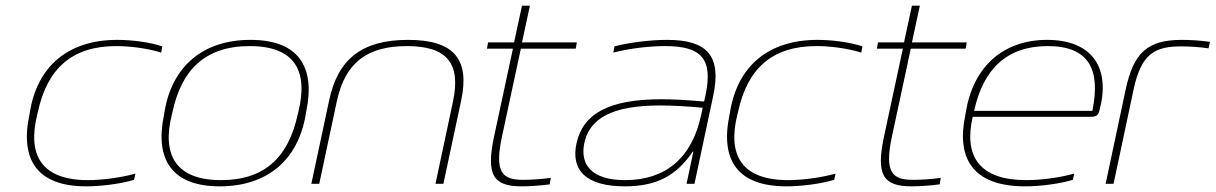

<svg xmlns="http://www.w3.org/2000/svg" viewBox="-20 -650 4299 679"><path d="M86 -256 84 -244C50 -83 113 9 285 9C336 9 403 1 454 -14L459 -36C400 -20 337 -13 291 -13C129 -13 75 -99 112 -246L114 -254C147 -408 235 -487 391 -487C438 -487 498 -480 550 -464L554 -486C509 -501 446 -509 395 -509C221 -509 113 -416 86 -256Z M562 -256 560 -244C527 -87 587 9 757 9C925 9 1034 -84 1061 -244L1063 -256C1096 -412 1037 -509 866 -509C698 -509 589 -416 562 -256ZM588 -246 590 -254C621 -399 702 -487 863 -487C1023 -487 1071 -399 1035 -254L1033 -246C1000 -92 914 -13 762 -13C604 -13 551 -99 588 -246Z M1144 -295 1081 0H1109L1171 -291C1200 -428 1278 -487 1419 -487C1559 -487 1611 -428 1582 -291L1520 0H1548L1611 -295C1642 -441 1585 -509 1423 -509C1261 -509 1175 -442 1144 -295Z M1830 -14C1757 -14 1728 -39 1755 -166L1822 -478H2016L2020 -500H1826L1854 -630H1826L1798 -500H1706L1702 -478H1794L1727 -166C1699 -32 1723 9 1825 9C1847 9 1888 7 1924 2L1928 -21C1894 -16 1853 -14 1830 -14Z M2339 -509C2285 -509 2210 -501 2153 -486L2149 -464C2211 -480 2281 -487 2332 -487C2461 -487 2502 -442 2475 -313L2470 -291C2401 -297 2355 -299 2319 -299C2133 -299 2042 -248 2019 -144C1998 -49 2051 9 2190 9C2301 9 2372 -28 2430 -114H2432L2408 0H2436L2502 -310C2533 -454 2480 -509 2339 -509ZM2046 -142C2064 -233 2148 -277 2314 -277C2357 -277 2412 -274 2465 -269L2460 -245C2428 -92 2334 -13 2191 -13C2069 -13 2032 -70 2046 -142Z M2562 -256 2560 -244C2526 -83 2589 9 2761 9C2812 9 2879 1 2930 -14L2935 -36C2876 -20 2813 -13 2767 -13C2605 -13 2551 -99 2588 -246L2590 -254C2623 -408 2711 -487 2867 -487C2914 -487 2974 -480 3026 -464L3030 -486C2985 -501 2922 -509 2871 -509C2697 -509 2589 -416 2562 -256Z M3209 -14C3136 -14 3107 -39 3134 -166L3201 -478H3395L3399 -500H3205L3233 -630H3205L3177 -500H3085L3081 -478H3173L3106 -166C3078 -32 3102 9 3204 9C3226 9 3267 7 3303 2L3307 -21C3273 -16 3232 -14 3209 -14Z M3868 -259C3908 -406 3846 -509 3683 -509C3529 -509 3423 -416 3396 -256L3394 -244C3361 -89 3421 9 3605 9C3657 9 3723 1 3774 -14L3779 -36C3720 -20 3657 -13 3609 -13C3446 -13 3387 -95 3420 -237H3838C3858 -237 3864 -243 3868 -259ZM3425 -258C3457 -406 3541 -487 3685 -487C3828 -487 3874 -408 3843 -258Z M4158 -486C4181 -486 4222 -484 4254 -479L4259 -502C4225 -507 4186 -509 4160 -509C4038 -509 3989 -464 3961 -334L3890 0H3918L3989 -334C4016 -461 4065 -486 4158 -486Z"/></svg>

Font: LT Wave Thin
Style: Italic
Weight: 100
Designer: Daniel Lyons
Version: Version 2.5 (Glyphs App)